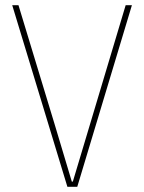

<svg xmlns="http://www.w3.org/2000/svg" viewBox="-20 -718 554 738"><path d="M239 0 27 -698H51L191 -237L256 -20H260L325 -237L463 -698H487L277 0Z"/></svg>

Font: IBM Plex Sans Cond Thin
Style: Regular
Weight: 100
Width: 3
Designer: Mike Abbink, Paul van der Laan, Pieter van Rosmalen
Foundry: Bold Monday
Version: Version 1.3